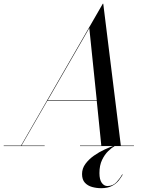

<svg xmlns="http://www.w3.org/2000/svg" viewBox="-65 -785 810 1032"><path d="M594.5 153.5Q587 167.5 573.5 184.8Q560 202 537.2 214.2Q514.5 226.5 479 226.5Q453.5 226.5 430 220Q406.5 213.5 391.2 197Q376 180.5 376 150.5Q376 120.5 394.2 95.8Q412.5 71 440.2 51.5Q468 32 497.5 18.5Q527 5 550 -2.5L551.5 0Q536 8.5 516.8 27Q497.5 45.5 483.5 74.8Q469.5 104 469.5 145.5Q469.5 180.5 482 197.8Q494.5 215 512.5 215Q542 215 561.8 193.5Q581.5 172 591.5 152.5ZM-45 -2.5H48L487.5 -765H490L584.5 -2.5H655V0H365V-2.5H479.5L455 -243.5H189.5L50.5 -2.5H175V0H-45ZM415 -634 191.5 -246.5H455Z"/></svg>

Font: Bodoni* 72pt
Style: Italic
Weight: 400
Italic angle: -13°
Version: Version 2.3